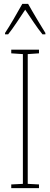

<svg xmlns="http://www.w3.org/2000/svg" viewBox="-20 -970 259 990"><path d="M125 -950H95C71 -906 27 -831 6 -800V-793H22C49 -826 85 -883 110 -920C137 -880 171 -827 199 -793H214V-800C202 -819 151 -903 125 -950ZM181 0V-19L123 -22V-691L181 -695V-714H38V-695L98 -691V-22L38 -19V0Z"/></svg>

Font: Noto Sans Myanmar UI ExtraCondensed Thin
Style: Regular
Weight: 100
Width: 2
Designer: Monotype Design Team
Foundry: Monotype Imaging Inc.
Version: Version 2.103